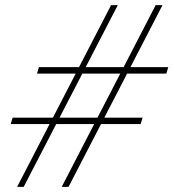

<svg xmlns="http://www.w3.org/2000/svg" viewBox="-20 -725 673 745"><path d="M437 -705 72 0H46.5L411 -705ZM610.5 -705 246 0H219.5L584 -705ZM625.5 -439.5H123.5L131 -464.5H633ZM525.5 -243.5H21.5L29 -268.5H533.5Z"/></svg>

Font: Newsreader 60pt Light
Style: Italic
Weight: 300
Italic angle: -17°
Designer: Hugues Gentile
Foundry: Production Type
Version: Version 1.003